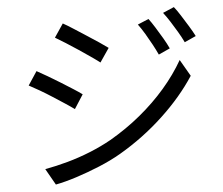

<svg xmlns="http://www.w3.org/2000/svg" viewBox="-56 -858 1112 956"><g transform="rotate(-5 500.0 -379.5)"><path d="M716 -746Q729 -729 746.5 -701Q764 -673 781 -644Q798 -615 809 -591L752 -565Q740 -591 725 -618.5Q710 -646 694 -673Q678 -700 661 -723ZM847 -794Q861 -777 878 -750Q895 -723 913 -694Q931 -665 943 -641L886 -615Q873 -642 857 -669Q841 -696 824.5 -722Q808 -748 791 -770ZM289 -761Q311 -749 341 -729.5Q371 -710 403 -689.5Q435 -669 462.5 -650.5Q490 -632 506 -620L459 -551Q441 -565 413.5 -584Q386 -603 355.5 -623.5Q325 -644 295.5 -662.5Q266 -681 244 -694ZM139 -46Q194 -56 252 -72Q310 -88 367 -111Q424 -134 474 -162Q557 -210 628 -268.5Q699 -327 756 -393Q813 -459 853 -529L901 -446Q836 -346 736 -252.5Q636 -159 516 -89Q466 -60 406.5 -35.5Q347 -11 289.5 7.5Q232 26 185 35ZM138 -536Q160 -524 191 -506Q222 -488 254 -468Q286 -448 313.5 -430.5Q341 -413 357 -401L312 -331Q293 -345 265.5 -363Q238 -381 207 -401Q176 -421 146 -438.5Q116 -456 93 -468Z"/></g></svg>

Font: Noto Sans HK
Style: Regular
Weight: 400
Designer: Ryoko NISHIZUKA 西塚涼子 (kana, bopomofo & ideographs); Paul D. Hunt (Latin, Greek & Cyrillic); Sandoll Communications 산돌커뮤니
Foundry: Adobe
Version: Version 2.004-H2;hotconv 1.0.118;makeotfexe 2.5.65603